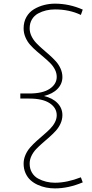

<svg xmlns="http://www.w3.org/2000/svg" viewBox="-20 -878 508 1056"><path d="M282.2 127Q348.1 127 424.8 97.2L435.1 125Q356.4 158.2 282.2 158.2Q257.8 158.2 234.1 153.6Q210.4 148.9 187.7 138.7Q165 128.4 147.9 113Q130.9 97.7 120.4 74.2Q109.9 50.8 109.9 22Q109.9 -2.4 119.9 -25.6Q129.9 -48.8 146 -67.1Q162.1 -85.4 181.4 -102.8Q200.7 -120.1 220.2 -136.7Q239.7 -153.3 255.9 -169.7Q272 -186 282 -205.3Q292 -224.6 292 -244.1Q292 -284.7 253.4 -310.3Q214.8 -335.9 141.1 -335.9H91.8V-363.8H141.1Q214.8 -363.8 253.4 -389.6Q292 -415.5 292 -455.1Q292 -476.1 282 -495.6Q272 -515.1 255.9 -531.2Q239.7 -547.4 220.5 -563.5Q201.2 -579.6 181.6 -596.4Q162.1 -613.3 146 -631.3Q129.9 -649.4 119.9 -672.9Q109.9 -696.3 109.9 -722.2Q109.9 -757.8 125.5 -784.9Q141.1 -812 167 -827.4Q192.9 -842.8 222.2 -850.3Q251.5 -857.9 282.2 -857.9Q360.8 -857.9 435.1 -825.2L424.8 -795.9Q361.3 -826.2 282.2 -826.2Q257.3 -826.2 234.1 -820.8Q210.9 -815.4 189.7 -804Q168.5 -792.5 155.8 -771.5Q143.1 -750.5 143.1 -722.2Q143.1 -700.2 153.1 -679.4Q163.1 -658.7 179 -641.8Q194.8 -625 213.9 -608.6Q232.9 -592.3 252.2 -575.2Q271.5 -558.1 287.4 -540.5Q303.2 -522.9 313.2 -500.5Q323.2 -478 323.2 -454.1Q323.2 -417 296.4 -389.2Q269.5 -361.3 221.2 -350.1Q269.5 -338.9 296.4 -310.8Q323.2 -282.7 323.2 -245.1Q323.2 -221.2 313.2 -199Q303.2 -176.8 287.4 -159.2Q271.5 -141.6 252.4 -124.8Q233.4 -107.9 214.1 -91.3Q194.8 -74.7 179 -58.1Q163.1 -41.5 153.1 -20.8Q143.1 0 143.1 22Q143.1 50.3 155.8 71.5Q168.5 92.8 189.7 104.2Q210.9 115.7 234.1 121.3Q257.3 127 282.2 127Z"/></svg>

Font: BioRhyme ExtraLight
Style: Regular
Weight: 275
Designer: Aoife Mooney
Foundry: Aoife Mooney Type
Version: Version 1.500;PS 001.500;hotconv 1.0.88;makeotf.lib2.5.64775